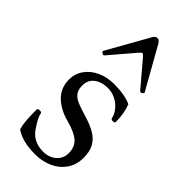

<svg xmlns="http://www.w3.org/2000/svg" viewBox="-225 -734 794 794"><g transform="rotate(45 172.5 -337.0)"><path d="M47.9 -17.1Q42.5 -34.2 40.3 -57.4Q38.1 -80.6 38.1 -123Q38.1 -130.4 49.8 -130.4Q61.5 -130.4 62 -123Q64 -104.5 93.8 -61.5Q123 -19 181.2 -19Q201.2 -19 219.2 -27.3Q237.3 -35.6 248.5 -51.5Q259.8 -67.4 259.8 -89.4Q259.8 -126.5 236.6 -146.5Q213.4 -166.5 164.1 -179.7Q110.4 -193.8 77.6 -225.3Q44.9 -256.8 44.9 -306.2Q44.9 -340.3 64.2 -367.4Q83.5 -394.5 116.7 -409.7Q149.9 -424.8 189.9 -424.8Q252.9 -424.8 291 -407.2Q306.2 -366.2 306.2 -318.8Q306.2 -312 295.4 -312Q284.7 -312 283.2 -318.8Q279.8 -337.9 265.1 -355.7Q250.5 -373.5 229 -384.3Q207.5 -395 184.6 -395Q147.9 -395 124.5 -377.2Q101.1 -359.4 101.1 -327.1Q101.1 -303.2 111.1 -289.3Q121.1 -275.4 140.6 -266.6Q160.2 -257.8 198.7 -246.6Q239.7 -234.4 265.4 -219Q291 -203.6 304 -179.9Q316.9 -156.2 316.9 -120.1Q316.9 -78.1 295.7 -48.1Q274.4 -18.1 239.7 -2.9Q205.1 12.2 165 12.2Q88.9 12.2 47.9 -17.1ZM78.1 -480Q76.2 -478 73.7 -478Q70.8 -478 66.9 -480.5Q58.6 -485.8 61 -489.3L164.1 -672.4Q171.9 -686 182.6 -686Q193.4 -686 201.2 -672.4L304.2 -489.3L304.7 -487.3Q304.7 -484.9 299.3 -480.5Q295.9 -478 292 -478Q289.1 -478 287.1 -480L197.3 -585.9Q187 -598.1 182.6 -598.1Q178.7 -598.1 168.5 -585.9Z"/></g></svg>

Font: JuniusX
Style: Regular
Weight: 400
Designer: Peter S. Baker
Foundry: Briery Creek Software
Version: Version 1.004